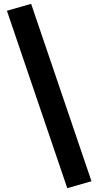

<svg xmlns="http://www.w3.org/2000/svg" viewBox="-20 -792 514 999"><path d="M456 151 142 -772 16 -736 330 187Z"/></svg>

Font: NT Somic Bold
Style: Regular
Weight: 700
Designer: Ravid Balaliev — lead type designer, mastering
Michael Voronin — secret advisor, marketing
Ivan Kovalenko — best boy
Foundry: NT Type
Version: Version 0.7